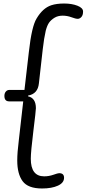

<svg xmlns="http://www.w3.org/2000/svg" viewBox="-20 -967 492 1091"><path d="M32 -391Q5 -391 5 -422Q5 -437 13 -446.5Q21 -456 33 -456H119L144 -672Q160 -817 188 -862Q223 -921 271 -937Q301 -947 344.5 -947Q388 -947 420 -934.5Q452 -922 452 -901.5Q452 -881 442.5 -870.5Q433 -860 421.5 -860Q410 -860 386 -869Q362 -878 335.5 -878Q309 -878 289.5 -866Q270 -854 259 -838.5Q248 -823 240 -793Q230 -750 223 -688L201 -493Q195 -434 140 -424L139 -420Q184 -410 184 -352Q184 -339 169.5 -221.5Q155 -104 155 -65Q155 35 231 35Q258 35 283.5 26Q309 17 316 17Q344 17 344 43Q344 72 309 88Q274 104 219 104Q139 104 108.5 62.5Q78 21 78 -55Q78 -99 87 -171L112 -391Z"/></svg>

Font: Kite One
Style: Regular
Weight: 400
Designer: Eduardo Rodriguez Tunni
Foundry: Eduardo Rodriguez Tunni
Version: Version 1.001